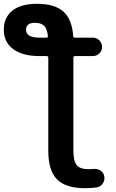

<svg xmlns="http://www.w3.org/2000/svg" viewBox="-21 -760 611 1010"><path d="M162 -640Q116 -640 116 -603Q116 -562 187 -562H224Q231 -562 231 -570Q227 -609 211 -624.5Q195 -640 162 -640ZM187 -465Q97 -465 48 -502Q-1 -539 -1 -603Q-1 -668 44 -704Q89 -740 174 -740Q266 -740 312 -699.5Q358 -659 364 -570Q364 -562 373 -562H467Q487 -562 501.5 -547.5Q516 -533 516 -513Q516 -493 501.5 -479Q487 -465 467 -465H374Q365 -465 365 -456V33Q365 87 382.5 108.5Q400 130 444 130Q459 130 467 129Q488 126 505.5 136Q523 146 527 165Q532 186 520 204.5Q508 223 487 226Q460 230 426 230Q325 230 279 183.5Q233 137 233 33V-456Q233 -465 224 -465Z"/></svg>

Font: Rounded Mplus 1c Bold
Style: Bold
Weight: 700
Version: Version 1.059.20150529